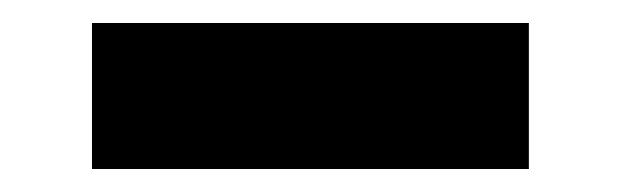

<svg xmlns="http://www.w3.org/2000/svg" viewBox="-20 -752 540 167"><path d="M60 -605V-732H440V-605Z"/></svg>

Font: Nunito Sans 6pt Black
Style: Regular
Weight: 900
Version: Version 3.101;gftools[0.9.27]